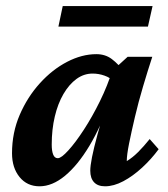

<svg xmlns="http://www.w3.org/2000/svg" viewBox="-20 -620 565 647"><path d="M113.3 7.8Q71.3 7.8 45.9 -23.4Q20.5 -54.7 20.5 -103.5Q20.5 -172.9 46.4 -232.9Q72.3 -293 114.3 -339.4Q156.2 -385.7 206.1 -411.6Q255.9 -437.5 304.7 -437.5Q335 -437.5 356.9 -420.9Q378.9 -404.3 401.4 -375L366.2 -343.8Q351.6 -358.4 332 -365.2Q312.5 -372.1 292 -372.1Q262.7 -372.1 237.8 -354Q212.9 -335.9 193.8 -303.2Q174.8 -270.5 164.6 -227.1Q154.3 -183.6 154.3 -132.8Q154.3 -111.3 159.2 -99.1Q164.1 -86.9 174.8 -86.9Q186.5 -86.9 210.4 -113.3Q234.4 -139.6 262.7 -183.1Q291 -226.6 316.9 -279.3Q342.8 -332 359.4 -385.7L376 -397.5L410.2 -428.7H493.2Q477.5 -380.9 461.9 -328.1Q446.3 -275.4 434.6 -225.6Q422.9 -175.8 415 -136.7Q407.2 -97.7 407.2 -77.1Q426.8 -88.9 445.8 -107.9Q464.8 -127 484.4 -151.4L514.6 -117.2Q490.2 -84 459 -55.2Q427.7 -26.4 395.5 -9.3Q363.3 7.8 334 7.8Q309.6 7.8 296.9 -5.9Q284.2 -19.5 284.2 -44.9Q284.2 -60.5 290 -90.3Q295.9 -120.1 308.6 -167Q321.3 -213.9 342.8 -283.2H351.6Q320.3 -193.4 281.2 -128.4Q242.2 -63.5 199.2 -27.8Q156.2 7.8 113.3 7.8ZM191.4 -599.6H494.1L478.5 -530.3H176.8Z"/></svg>

Font: Crimson Pro
Style: Bold Italic
Weight: 700
Italic angle: -12°
Designer: Jacques Le Bailly
Foundry: Baron von Fonthausen
Version: Version 1.003